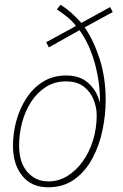

<svg xmlns="http://www.w3.org/2000/svg" viewBox="-20 -784 520 814"><path d="M184 10Q113 10 74 -39Q35 -88 35 -166Q35 -220 49.5 -272.5Q64 -325 92.5 -368.5Q121 -412 163 -438Q205 -464 261 -464Q320 -464 355.5 -431Q391 -398 402 -353H404Q404 -437 381.5 -517.5Q359 -598 317 -656L187 -583L176 -605L302 -674Q289 -692 267.5 -710Q246 -728 221 -744L237 -764Q262 -748 284 -728Q306 -708 325 -687L447 -754L458 -733L339 -668Q377 -613 402.5 -534Q428 -455 428 -359Q428 -297 414.5 -232Q401 -167 371.5 -112Q342 -57 295.5 -23.5Q249 10 184 10ZM185 -15Q229 -15 266 -38Q303 -61 331 -100Q359 -139 374.5 -189.5Q390 -240 390 -295Q390 -328 377 -361Q364 -394 335.5 -416.5Q307 -439 259 -439Q212 -439 175 -415.5Q138 -392 112.5 -353Q87 -314 74 -265.5Q61 -217 61 -167Q61 -95 96 -55Q131 -15 185 -15Z"/></svg>

Font: Noto Sans SemiCondensed Thin
Style: Italic
Weight: 100
Width: 4
Italic angle: -12°
Designer: Monotype Design Team
Foundry: Monotype Imaging Inc.
Version: Version 2.013; ttfautohint (v1.8.4.7-5d5b)